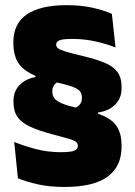

<svg xmlns="http://www.w3.org/2000/svg" viewBox="-20 -674 537 762"><path d="M272 -243Q289.5 -250 297.2 -259.8Q305 -269.5 305 -285V-287Q305 -304 295.2 -314Q285.5 -324 262.8 -331.5Q240 -339 200.5 -348Q138.5 -362.5 101.8 -382Q65 -401.5 49 -430.5Q33 -459.5 33 -501.5V-505.5Q33 -581 87 -617.2Q141 -653.5 245 -653.5Q300.5 -653.5 346.2 -643.5Q392 -633.5 424 -619L438.5 -485.5Q402.5 -500 358.2 -509.8Q314 -519.5 268 -519.5Q228 -519.5 215.5 -513.8Q203 -508 203 -497.5V-497Q203 -489 209.5 -483Q216 -477 238.8 -470Q261.5 -463 309 -451.5Q360 -439.5 394.2 -425.5Q428.5 -411.5 445.5 -389Q462.5 -366.5 462.5 -329V-324Q462.5 -284.5 437.2 -259Q412 -233.5 369 -227.5L369.5 -191.5ZM222.5 -355Q204 -348.5 195.8 -337.5Q187.5 -326.5 187.5 -312.5V-310.5Q187.5 -295 196.2 -283.5Q205 -272 227.8 -262.8Q250.5 -253.5 293 -244Q352.5 -231 390 -214.5Q427.5 -198 445 -170Q462.5 -142 462.5 -95V-92Q462.5 -13.5 407 27.2Q351.5 68 235 68Q177.5 68 131.2 57.8Q85 47.5 51 33.5L36.5 -110.5Q75 -95 122 -82.5Q169 -70 221 -70Q259.5 -70 274.2 -75.8Q289 -81.5 289 -94.5V-95.5Q289 -105.5 281 -111.5Q273 -117.5 251.8 -123.8Q230.5 -130 190 -140.5Q135 -155 100.5 -170.8Q66 -186.5 49.8 -209.5Q33.5 -232.5 33.5 -268V-273.5Q33.5 -312 58 -336.8Q82.5 -361.5 120.5 -368L120 -395Z"/></svg>

Font: Anek Telugu Medium ExtraBold
Style: Regular
Weight: 800
Version: Version 1.003